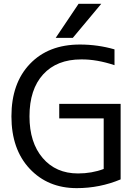

<svg xmlns="http://www.w3.org/2000/svg" viewBox="-20 -976 728 1008"><path d="M392.6 -956.1H511.7L362.3 -777.3H272.5ZM399.4 -742.2Q493.2 -742.2 581.1 -716.8V-633.8Q487.3 -665 406.2 -664.1Q278.3 -664.1 206.5 -585.4Q134.8 -506.8 134.8 -365.2Q134.8 -227.5 204.1 -146.5Q273.4 -65.4 389.6 -65.4Q461.9 -65.4 524.4 -88.9V-354.5H291V-430.7H613.3V-34.2Q503.9 11.7 382.8 11.7Q231.4 11.7 135.7 -90.3Q40 -192.4 40 -365.2Q40 -539.1 137.2 -640.6Q234.4 -742.2 399.4 -742.2Z"/></svg>

Font: Nasu
Style: Regular
Weight: 400
Designer: Ryoko NISHIZUKA (kana &amp; ideographs); Paul D. Hunt (Latin, Greek &amp; Cyrillic); Wenlong ZHANG (bopomofo); Sandoll C
Version: Version 2014.1215